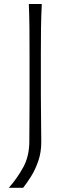

<svg xmlns="http://www.w3.org/2000/svg" viewBox="-20 -752 327 936"><path d="M22.9 163.6Q65.4 115.2 94.2 61.8Q123 8.3 123 -64L124 -257.8V-488.3Q124 -556.2 123.5 -613.3Q123 -670.4 120.6 -732.4H183.6Q180.7 -670.4 179.9 -613.3Q179.2 -556.2 179.2 -488.3V-286.6Q179.2 -226.1 180.2 -168.9Q181.2 -111.8 181.2 -59.6Q181.2 -9.3 166.7 32.7Q152.3 74.7 131.8 107.4Q111.3 140.1 92.8 163.6Z"/></svg>

Font: Pinar-FD Light
Style: Regular
Weight: 300
Designer: Amin Abedi
Version: Version 2.000